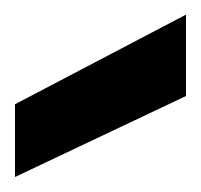

<svg xmlns="http://www.w3.org/2000/svg" viewBox="-20 -775 268 256"><path d="M0 -539V-636L227 -755H228V-647Z"/></svg>

Font: DM Sans 28pt
Style: Bold
Weight: 700
Version: Version 4.004;gftools[0.9.30]